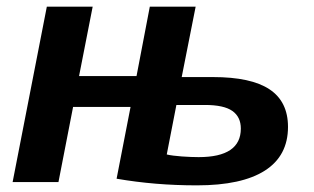

<svg xmlns="http://www.w3.org/2000/svg" viewBox="-20 -548 946 578"><path d="M569 -528 527 -316H621Q736 -316 791.5 -279Q847 -242 847 -166Q847 -79 777.5 -34.5Q708 10 573 10Q509 10 449 5Q389 0 331 -10L373 -226H200L156 0H18L121 -528H259L218 -319H391L431 -528ZM482 -83Q490 -81 502 -79.5Q514 -78 527.5 -77Q541 -76 554.5 -75.5Q568 -75 578 -75Q705 -75 705 -161Q705 -196 679.5 -214Q654 -232 597 -232H511Z"/></svg>

Font: Libra Sans Modern
Style: Bold Italic
Weight: 700
Italic angle: -12°
Foundry: Stefan Peev, Context Ltd
Version: Version 1.000